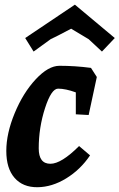

<svg xmlns="http://www.w3.org/2000/svg" viewBox="-20 -785 512 823"><path d="M235 -503Q302 -503 370 -494L395 -455L360 -292L305 -295V-389Q261 -405 229 -405Q200 -405 173 -321.5Q146 -238 146 -149Q146 -83 196 -83Q243 -83 319 -159L366 -119Q325 -58 264 -20.5Q203 17 140.5 17.5Q78 18 42.5 -22.5Q7 -63 7 -138Q7 -213 43 -300Q79 -387 133 -445Q187 -503 235 -503ZM301 -765 472 -622 417 -564 360 -617 285 -662Q217 -626 197 -617L124 -564L88 -622Z"/></svg>

Font: Andada
Style: Bold Italic
Weight: 700
Italic angle: -8.29999°
Designer: Carolina Giovagnoli
Foundry: Carolina Giovagnoli
Version: Version 1.003